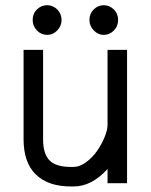

<svg xmlns="http://www.w3.org/2000/svg" viewBox="-20 -687 565 720"><path d="M210.9 -612.3Q210.9 -589.8 194.8 -573Q178.7 -556.2 157.2 -556.2Q134.8 -556.2 118.7 -572.5Q102.5 -588.9 102.5 -612.3Q102.5 -636.2 118.9 -651.9Q135.3 -667.5 156.2 -667.5Q168 -667.5 178.2 -662.8Q188.5 -658.2 195.6 -650.9Q202.6 -643.6 206.8 -633.3Q210.9 -623 210.9 -612.3ZM369.1 -556.2Q348.1 -556.2 331.8 -572.8Q315.4 -589.4 315.4 -612.3Q315.4 -635.7 331.5 -651.6Q347.7 -667.5 369.1 -667.5Q390.1 -667.5 406.5 -651.9Q422.9 -636.2 422.9 -612.3Q422.9 -588.4 406.7 -572.3Q390.6 -556.2 369.1 -556.2ZM383.3 -500H456.5V0H383.3V-53.2Q323.7 12.2 256.3 12.2H246.1Q160.2 12.2 114.3 -32.7Q68.4 -77.6 68.4 -164.6V-500H141.6V-164.6Q141.6 -110.4 165.5 -85.7Q189.5 -61 246.1 -61H256.3Q278.8 -61 302.7 -78.6Q326.7 -96.2 344 -121.1Q361.3 -146 372.3 -172.9Q383.3 -199.7 383.3 -218.3Z"/></svg>

Font: Anka/Coder Condensed
Style: Regular
Weight: 400
Width: 4
Monospace: yes
Version: Version 1.100